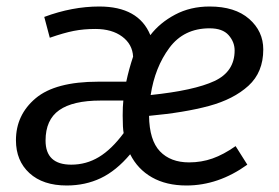

<svg xmlns="http://www.w3.org/2000/svg" viewBox="-20 -558 857 590"><path d="M442 -450Q471 -488 518 -513Q565 -538 624 -538Q702 -538 745.5 -500Q789 -462 789 -406Q789 -336 743.5 -294.5Q698 -253 622.5 -232.5Q547 -212 438 -202Q439 -127 471.5 -93Q504 -59 561 -59Q599 -59 633 -71Q667 -83 704 -109L740 -52Q651 12 553 12Q491 12 447 -13Q403 -38 380 -84Q337 -33 289.5 -10.5Q242 12 185 12Q112 12 70.5 -26Q29 -64 29 -127Q29 -205 89.5 -256Q150 -307 282 -307H368Q376 -345 389 -384Q387 -422 355.5 -445.5Q324 -469 273 -469Q237 -469 206.5 -463Q176 -457 133 -442L116 -506Q202 -538 285 -538Q406 -538 442 -450ZM443 -266Q577 -280 639 -309Q701 -338 701 -403Q701 -429 682.5 -450Q664 -471 624 -471Q545 -471 500.5 -411Q456 -351 443 -266ZM289 -249Q204 -249 162 -219.5Q120 -190 120 -126Q120 -52 199 -52Q245 -52 284 -75.5Q323 -99 360 -149Q357 -164 357 -203Q357 -231 359 -249Z"/></svg>

Font: Fira Sans Book
Style: Italic
Weight: 350
Italic angle: -8°
Designer: bBox Type GmbH & Carrois Corporate GbR & Edenspiekermann AG
Foundry: bBox Type GmbH & Carrois Corporate GbR & Edenspiekermann AG
Version: Version 4.301